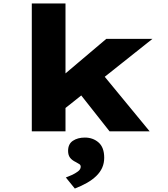

<svg xmlns="http://www.w3.org/2000/svg" viewBox="-20 -760 972 1111"><path d="M350 -128 263 -254 595 -535H862ZM164 0V-740H359V0ZM614 0 382 -294 520 -396 846 0ZM413 331 361 267Q375 262 395 253Q415 244 431 232Q447 220 447 205Q447 195 439.5 190Q432 185 419 178Q396 167 385 152Q374 137 374 113Q374 73 402 54.5Q430 36 471 36Q518 36 550.5 64.5Q583 93 583 153Q583 184 571.5 210Q560 236 537.5 258Q515 280 483.5 298Q452 316 413 331Z"/></svg>

Font: Lexend Peta Black
Style: Regular
Weight: 900
Version: Version 1.007